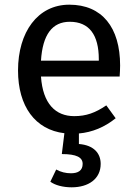

<svg xmlns="http://www.w3.org/2000/svg" viewBox="-20 -559 585 820"><path d="M493 -279C493 -442 416 -539 276 -539C141 -539 57 -422 57 -258C57 -105 130 -5 255 10L244 99C307 99 333 113 333 141C333 169 314 181 283 181C261 181 240 176 220 165L195 217C215 232 249 241 286 241C358 241 410 205 410 141C410 96 381 61 317 56V11C374 6 427 -16 474 -54L434 -109C387 -77 348 -63 297 -63C217 -63 163 -116 155 -232H491C492 -248 493 -264 493 -279ZM402 -300H155C162 -411 203 -466 278 -466C361 -466 402 -410 402 -306Z"/></svg>

Font: Fira Sans
Style: Regular
Weight: 400
Designer: Carrois Corporate & Edenspiekermann AG
Foundry: Carrois Corporate GbR & Edenspiekermann AG
Version: Version 4.203